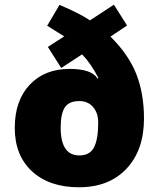

<svg xmlns="http://www.w3.org/2000/svg" viewBox="-20 -789 681 819"><path d="M594.2 -283.2Q594.2 -148.9 519.8 -69.6Q445.3 9.8 316.9 9.8Q190.4 9.8 116.7 -58.1Q43 -126 43 -243.2Q43 -359.9 106.7 -427.5Q170.4 -495.1 276.9 -495.1Q370.6 -495.1 396 -454.1L399.9 -456.1Q367.2 -519.5 330.1 -557.1L241.2 -499L184.1 -588.9L253.9 -633.8L181.2 -679.2L233.9 -768.1Q318.8 -732.4 363.8 -702.1L465.8 -769L522 -680.2L451.2 -632.8Q528.8 -556.2 561.5 -472.9Q594.2 -389.6 594.2 -283.2ZM398.9 -266.1Q398.9 -307.1 377 -332.5Q355 -357.9 318.8 -357.9Q273.9 -357.9 256.3 -330.6Q238.8 -303.2 238.8 -244.1Q238.8 -126 318.8 -126Q363.3 -126 381.1 -160.6Q398.9 -195.3 398.9 -266.1Z"/></svg>

Font: TypoPRO Open Sans
Style: Regular
Weight: 800
Foundry: Ascender Corporation
Version: Version 1.10